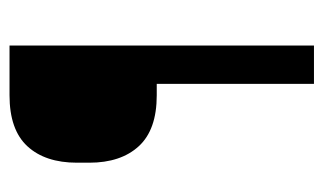

<svg xmlns="http://www.w3.org/2000/svg" viewBox="-158 -521 679 403"><g transform="rotate(-90 181.5 -319.5)"><path d="M183 -330Q110.5 -330 76 -367.8Q41.5 -405.5 41.5 -471.5V-497.5Q41.5 -564 76 -601.5Q110.5 -639 183 -639H227.5L228 -330ZM287.5 0H207V-639H287.5Z"/></g></svg>

Font: Anek Bangla Medium
Style: Regular
Weight: 400
Version: Version 1.003